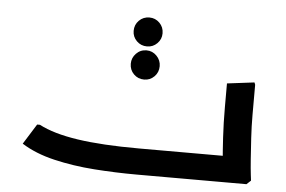

<svg xmlns="http://www.w3.org/2000/svg" viewBox="-44 -620 1013 681"><g transform="rotate(5 462.0 -279.5)"><path d="M465 0Q390 0 314 -5.5Q238 -11 170 -27Q102 -43 53 -74L98 -146H108Q159 -119 246 -106Q333 -93 465 -93H763L761 0ZM765 0 768 -42Q768 -42 765 -74.5Q762 -107 759 -158Q756 -209 756 -265V-350L853 -362L856 -354V-247Q856 -206 858.5 -165Q861 -124 863.5 -89.5Q866 -55 868.5 -34.5Q871 -14 871 -14L856 0ZM670 0V-93H776V0ZM670 0Q659 0 654.5 -14Q650 -28 650 -48Q650 -68 654.5 -80.5Q659 -93 670 -93ZM513 -390Q513 -368 498 -353Q483 -338 462 -338Q440 -338 425 -353Q410 -368 410 -390Q410 -411 425 -426.5Q440 -442 462 -442Q483 -442 498 -426.5Q513 -411 513 -390ZM513 -507Q513 -486 498 -471Q483 -456 462 -456Q440 -456 425 -471Q410 -486 410 -507Q410 -529 425 -544Q440 -559 462 -559Q483 -559 498 -544Q513 -529 513 -507Z"/></g></svg>

Font: Fustat SemiBold
Style: Regular
Weight: 600
Designer: Mohamed Gaber, Khaled Hosny, Laura Garcia Mut
Foundry: Kief Type Foundry, Alif Type Foundry, Hard Type Foundry
Version: Version 1.007